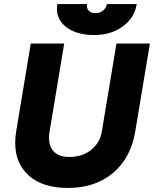

<svg xmlns="http://www.w3.org/2000/svg" viewBox="-20 -915 760 948"><path d="M55 -211Q55 -235 60 -267L132 -700H297L225 -267Q222 -251 222 -235Q222 -189 248 -164.5Q274 -140 322 -140Q386 -140 430 -175Q474 -210 483 -267L555 -700H720L648 -267Q626 -135 538 -61Q450 13 315 13Q192 13 123.5 -47Q55 -107 55 -211ZM261 -873Q261 -879 263 -895H410Q409 -892 409 -886Q409 -870 420.5 -860Q432 -850 451 -850Q473 -850 488.5 -862.5Q504 -875 508 -895H655Q644 -826 585.5 -784Q527 -742 445 -742Q362 -742 311.5 -778Q261 -814 261 -873Z"/></svg>

Font: Oak Sans ExtraBold
Style: Italic
Weight: 800
Italic angle: -9.49998°
Foundry: Erik Kennedy, Walven
Version: Version 1.000